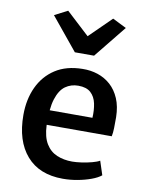

<svg xmlns="http://www.w3.org/2000/svg" viewBox="-93 -911 751 984"><g transform="rotate(10 282.5 -418.5)"><path d="M303 8Q180 8 113.8 -68.2Q47.5 -144.5 47.5 -279.5Q47.5 -360.5 77.2 -424.5Q107 -488.5 164.2 -525.8Q221.5 -563 305 -564Q347.5 -565 385.2 -552.5Q423 -540 452.2 -513.8Q481.5 -487.5 499 -446.8Q516.5 -406 517.5 -350Q517.5 -319 517 -293.8Q516.5 -268.5 512.5 -250H119.5L129.5 -326H398.5Q401 -366 393.8 -400.2Q386.5 -434.5 364.2 -455Q342 -475.5 299 -475.5Q261.5 -475.5 232.2 -454.8Q203 -434 187.2 -384.2Q171.5 -334.5 174 -247.5Q176.5 -187.5 198 -152.2Q219.5 -117 255 -102Q290.5 -87 335 -87Q355.5 -87 383.5 -91Q411.5 -95 437 -101.8Q462.5 -108.5 476 -116.5L499.5 -44.5Q481 -29.5 449 -17.8Q417 -6 378.8 1Q340.5 8 303 8ZM113 -810 181 -845 301.5 -733.5 415 -845 487 -809 351.5 -641H251.5Z"/></g></svg>

Font: Merriweather Sans Medium
Style: Regular
Weight: 500
Designer: Eben Sorkin
Foundry: Eben Sorkin
Version: Version 2.001